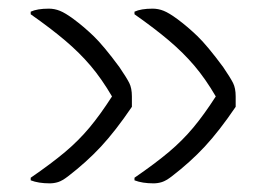

<svg xmlns="http://www.w3.org/2000/svg" viewBox="-20 -522 640 444"><path d="M291 -489V-495Q306 -502 333 -502Q346 -502 358.5 -497Q371 -492 390 -478Q413 -461 436 -439Q459 -417 496 -367Q513 -342 519 -330Q525 -318 525 -299V-275Q487 -219 453.5 -183Q420 -147 377 -114Q364 -104 354.5 -101Q345 -98 335 -98Q309 -98 291 -105V-111Q339 -144 370.5 -170.5Q402 -197 427 -227Q452 -257 479 -299Q455 -340 429.5 -370Q404 -400 371 -428Q338 -456 291 -489ZM51 -489V-495Q66 -502 93 -502Q106 -502 118.5 -497Q131 -492 150 -478Q173 -461 196 -439Q219 -417 256 -367Q273 -342 279 -330Q285 -318 285 -299V-275Q247 -219 213.5 -183Q180 -147 137 -114Q124 -104 114.5 -101Q105 -98 95 -98Q69 -98 51 -105V-111Q99 -144 130.5 -170.5Q162 -197 187 -227Q212 -257 239 -299Q215 -340 189.5 -370Q164 -400 131 -428Q98 -456 51 -489Z"/></svg>

Font: Recursive Mn Csl St Lt
Style: Regular
Weight: 300
Monospace: yes
Version: Version 1.079;hotconv 1.0.112;makeotfexe 2.5.65598; ttfautoh